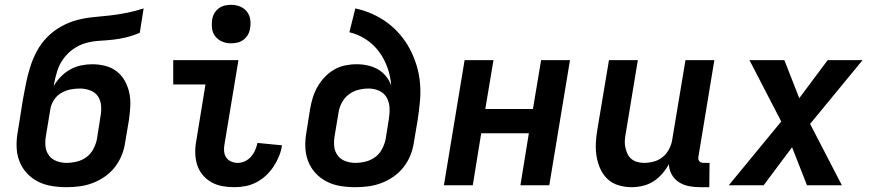

<svg xmlns="http://www.w3.org/2000/svg" viewBox="-20 -770 3640 798"><path d="M257 8Q225 8 194.5 3Q164 -2 137.5 -15.5Q111 -29 91 -51Q71 -73 60.5 -100.5Q50 -128 49 -159.5Q48 -191 54 -223L75 -355Q81 -389 88 -423.5Q95 -458 105.5 -491.5Q116 -525 133 -557Q150 -589 176 -615.5Q202 -642 234.5 -660Q267 -678 301.5 -687Q336 -696 370.5 -699Q405 -702 439.5 -706Q474 -710 508.5 -717Q543 -724 577 -735L561 -634Q534 -622 505.5 -615Q477 -608 449 -605Q421 -602 393.5 -600.5Q366 -599 338 -591.5Q310 -584 285 -566.5Q260 -549 243 -525Q226 -501 217.5 -473.5Q209 -446 204 -418L203 -412Q215 -433 232.5 -451Q250 -469 271.5 -481Q293 -493 316.5 -498Q340 -503 363 -503Q392 -503 418.5 -496Q445 -489 465.5 -473Q486 -457 499 -433.5Q512 -410 517.5 -383.5Q523 -357 521.5 -328.5Q520 -300 516 -272L500 -177Q496 -150 485.5 -124Q475 -98 457 -75Q439 -52 415 -35.5Q391 -19 364.5 -9Q338 1 310.5 4.5Q283 8 257 8ZM257 -93Q278 -93 300 -98.5Q322 -104 340 -117.5Q358 -131 368.5 -151.5Q379 -172 383 -193L398 -288Q402 -310 400 -332Q398 -354 386.5 -370.5Q375 -387 354.5 -394.5Q334 -402 312 -402Q292 -402 272 -398Q252 -394 233.5 -383Q215 -372 203.5 -353.5Q192 -335 189 -315L171 -206Q167 -184 169 -162.5Q171 -141 183 -124.5Q195 -108 215 -100.5Q235 -93 257 -93Z M954 8Q928 8 903.5 3.5Q879 -1 858 -13Q837 -25 821.5 -44Q806 -63 799 -86Q792 -109 791.5 -135Q791 -161 796 -186L834 -419H700V-520H971L913 -170Q910 -155 911.5 -140.5Q913 -126 920.5 -115Q928 -104 941 -98.5Q954 -93 968 -93Q984 -93 998.5 -100Q1013 -107 1023.5 -119Q1034 -131 1040.5 -146Q1047 -161 1050 -176L1152 -166Q1149 -144 1140 -121.5Q1131 -99 1117.5 -78.5Q1104 -58 1086 -41Q1068 -24 1046 -12.5Q1024 -1 1000.5 3.5Q977 8 954 8ZM940 -590Q921 -590 904 -597Q887 -604 875.5 -618Q864 -632 861.5 -651Q859 -670 862 -689Q864 -703 871 -715Q878 -727 889.5 -735.5Q901 -744 914 -747Q927 -750 941 -750Q960 -750 977.5 -743Q995 -736 1006 -722Q1017 -708 1020 -689Q1023 -670 1019 -651Q1017 -637 1010 -625Q1003 -613 991.5 -604.5Q980 -596 967 -593Q954 -590 940 -590Z M1457 8Q1425 8 1394.5 3Q1364 -2 1337.5 -15.5Q1311 -29 1291 -51Q1271 -73 1260.5 -100.5Q1250 -128 1249 -159.5Q1248 -191 1254 -223L1269 -318Q1273 -341 1280 -364Q1287 -387 1299.5 -409Q1312 -431 1329.5 -449.5Q1347 -468 1368.5 -480.5Q1390 -493 1414 -498Q1438 -503 1462 -503Q1486 -503 1508.5 -498Q1531 -493 1550.5 -482Q1570 -471 1584 -453.5Q1598 -436 1606 -415Q1603 -454 1590 -490Q1577 -526 1555 -555.5Q1533 -585 1501.5 -606Q1470 -627 1432 -636L1457 -735Q1494 -727 1527.5 -712Q1561 -697 1590 -675.5Q1619 -654 1642.5 -626.5Q1666 -599 1683 -567Q1700 -535 1711 -499.5Q1722 -464 1725.5 -426.5Q1729 -389 1725.5 -350Q1722 -311 1716 -272L1700 -177Q1696 -150 1685.5 -124Q1675 -98 1657 -75Q1639 -52 1615 -35.5Q1591 -19 1564.5 -9Q1538 1 1510.5 4.5Q1483 8 1457 8ZM1457 -93Q1478 -93 1500 -98.5Q1522 -104 1540 -117.5Q1558 -131 1568.5 -151.5Q1579 -172 1583 -193L1596 -274Q1600 -298 1599 -321.5Q1598 -345 1587.5 -364Q1577 -383 1556.5 -392.5Q1536 -402 1512 -402Q1491 -402 1469 -396.5Q1447 -391 1429 -377Q1411 -363 1400.5 -343Q1390 -323 1387 -302L1371 -206Q1367 -184 1369 -162.5Q1371 -141 1383 -124.5Q1395 -108 1415 -100.5Q1435 -93 1457 -93Z M1825 0 1911 -520H2031L1997 -317H2195L2229 -520H2349L2263 0H2143L2178 -216H1980L1945 0Z M2606 8Q2577 8 2550.5 0Q2524 -8 2505 -26Q2486 -44 2475 -68.5Q2464 -93 2459.5 -120.5Q2455 -148 2456.5 -176Q2458 -204 2463 -233L2511 -520H2631L2581 -217Q2578 -202 2577 -187Q2576 -172 2579 -158Q2582 -144 2587.5 -131.5Q2593 -119 2603.5 -110Q2614 -101 2628 -97Q2642 -93 2657 -93Q2677 -93 2697.5 -98.5Q2718 -104 2734.5 -117.5Q2751 -131 2761 -150.5Q2771 -170 2774 -190L2829 -520H2949L2883 -120Q2882 -115 2882.5 -109.5Q2883 -104 2886.5 -100Q2890 -96 2895 -94.5Q2900 -93 2906 -93H2929L2928 8H2889Q2865 8 2842.5 3.5Q2820 -1 2801.5 -13Q2783 -25 2772 -44.5Q2761 -64 2760 -88Q2749 -67 2732.5 -48Q2716 -29 2695.5 -16Q2675 -3 2651.5 2.5Q2628 8 2606 8Z M3009 0 3227 -265 3095 -520H3240L3302 -362L3420 -520H3565L3347 -255L3479 0H3334L3272 -158L3154 0Z"/></svg>

Font: Iosevka Extended
Style: Bold Italic
Weight: 700
Width: 7
Italic angle: -9°
Monospace: yes
Designer: Belleve Invis
Foundry: Belleve Invis
Version: Version 32.5.0; ttfautohint (v1.8.4)